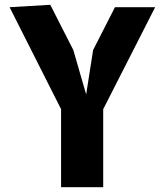

<svg xmlns="http://www.w3.org/2000/svg" viewBox="-20 -780 690 800"><path d="M285.5 -571.5 339 -386.5 368 -571.5 459 -750H626.5L410 -325V0H234.5V-325L20 -750L189.5 -760Z"/></svg>

Font: B612 Mono
Style: Bold
Weight: 700
Version: Version 1.005